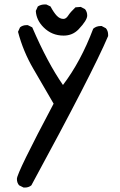

<svg xmlns="http://www.w3.org/2000/svg" viewBox="-20 -840 540 863"><path d="M92 3H86L66 -7Q56 -18 56 -36Q56 -63 221 -374Q176 -452 130 -530.5Q84 -609 61 -697L70 -717Q82 -727 99 -727H105L125 -717Q193 -559 263 -458Q343 -563 399 -711Q413 -723 432 -723H437L456 -713Q466 -701 466 -684V-678Q396 -513 121 -7Q109 3 92 3ZM266 -680Q213 -680 176 -717Q143 -750 141 -791L150 -811Q164 -820 181 -820H188L207 -811Q222 -783 235.5 -769Q249 -755 265 -755Q277 -755 286.5 -770Q296 -785 319 -807L343 -809L362 -799Q372 -787 372 -770Q372 -749 333 -708Q306 -680 266 -680Z"/></svg>

Font: Xiaolai Mono SC
Style: Regular
Weight: 400
Monospace: yes
Designer: LXGW / Nozomi Seto
Version: Version 3.113;September 30, 2024